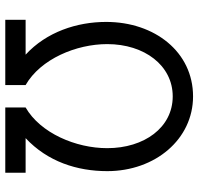

<svg xmlns="http://www.w3.org/2000/svg" viewBox="-32 -719 751 727"><g transform="rotate(90 343.5 -355.5)"><path d="M634 -77H503C592 -160 628 -272 628 -386C628 -568 507 -711 345 -711C177 -711 63 -566 63 -382C63 -271 101 -156 187 -77H55V0H302V-77C203 -134 147 -269 147 -386C147 -527 228 -634 345 -634C463 -634 541 -526 541 -386C541 -267 484 -133 387 -77V0H634Z"/></g></svg>

Font: Mint Spirit
Style: Regular
Weight: 400
Designer: HARENDAL Hirwen
Foundry: Arkandis Digital Foundry.
Version: Version 1.004;FFEdit